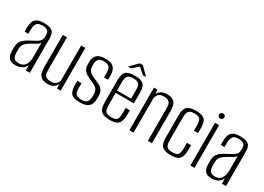

<svg xmlns="http://www.w3.org/2000/svg" viewBox="-12 -1277 2657 1929"><g transform="rotate(30 1316.5 -313.0)"><path d="M147 7Q125 7 101.5 1Q78 -5 61 -29Q44 -53 44 -105V-148Q44 -199 75 -230Q106 -261 158 -286Q192 -303 215 -317Q238 -331 249.5 -348Q261 -365 261 -391V-411Q261 -438 250 -451.5Q239 -465 220.5 -470Q202 -475 182 -475Q132 -475 116 -449Q100 -423 100 -374V-332H57V-378Q57 -415 66.5 -443.5Q76 -472 103 -488.5Q130 -505 182 -505Q238 -505 265 -491.5Q292 -478 300.5 -454.5Q309 -431 309 -400V0H262L261 -64Q248 -28 216 -10.5Q184 7 147 7ZM163 -27Q214 -27 237 -61.5Q260 -96 260 -154V-320Q249 -302 223.5 -287.5Q198 -273 171 -259Q133 -237 112 -214Q91 -191 91 -149V-113Q91 -73 102.5 -54.5Q114 -36 131 -31.5Q148 -27 163 -27Z M523 8Q469 8 444.5 -11Q420 -30 413 -60Q406 -90 406 -123V-495H454V-132Q454 -107 456.5 -83.5Q459 -60 476.5 -44.5Q494 -29 536 -29Q566 -29 583 -39.5Q600 -50 608.5 -64.5Q617 -79 619 -90V-495H667V0H626L622 -52Q614 -29 590 -10.5Q566 8 523 8Z M894 6Q843 6 814 -6.5Q785 -19 774 -48Q763 -77 763 -125V-169H811V-113Q811 -62 829 -43Q847 -24 894 -24Q935 -24 954.5 -44Q974 -64 974 -111V-136Q974 -159 967 -176.5Q960 -194 941 -209Q922 -224 885 -238Q851 -252 825.5 -267.5Q800 -283 785.5 -306Q771 -329 771 -365V-396Q771 -445 800 -474Q829 -503 898 -503Q943 -503 970.5 -490.5Q998 -478 1011.5 -450Q1025 -422 1025 -376V-332H978V-379Q978 -433 958.5 -453Q939 -473 899 -473Q852 -473 835.5 -451Q819 -429 819 -397V-372Q819 -343 831 -324Q843 -305 866.5 -292Q890 -279 925 -265Q954 -253 976.5 -239Q999 -225 1012 -202Q1025 -179 1025 -138V-117Q1025 -78 1013 -50.5Q1001 -23 972.5 -8.5Q944 6 894 6Z M1244 9Q1194 9 1164.5 -2.5Q1135 -14 1122 -44Q1109 -74 1109 -130V-383Q1109 -452 1138.5 -477.5Q1168 -503 1239 -503Q1309 -503 1338.5 -477.5Q1368 -452 1368 -383V-257H1157V-116Q1157 -64 1173.5 -43Q1190 -22 1242 -22Q1289 -22 1304.5 -42Q1320 -62 1320 -116V-176H1368V-131Q1368 -76 1355 -45.5Q1342 -15 1315 -3Q1288 9 1244 9ZM1157 -284H1320V-384Q1320 -430 1304.5 -451Q1289 -472 1239 -472Q1190 -472 1173.5 -451Q1157 -430 1157 -384ZM1131 -547 1219 -635H1254L1342 -547H1306L1236 -607L1168 -547Z M1464 0V-495H1503L1510 -444Q1518 -473 1547.5 -488.5Q1577 -504 1608 -504Q1662 -504 1687 -485Q1712 -466 1719 -436Q1726 -406 1726 -372V0H1678V-364Q1678 -383 1677 -401.5Q1676 -420 1668.5 -435Q1661 -450 1644 -459Q1627 -468 1595 -468Q1566 -468 1548.5 -457.5Q1531 -447 1523.5 -432.5Q1516 -418 1512 -405V0Z M1951 9Q1902 9 1872.5 -2.5Q1843 -14 1830 -43.5Q1817 -73 1817 -129V-380Q1817 -452 1846.5 -478.5Q1876 -505 1947 -505Q2017 -505 2046.5 -479Q2076 -453 2076 -383V-321H2028V-384Q2028 -431 2012.5 -452.5Q1997 -474 1947 -474Q1898 -474 1881.5 -452.5Q1865 -431 1865 -384V-119Q1865 -66 1881.5 -45Q1898 -24 1950 -24Q1997 -24 2012.5 -44.5Q2028 -65 2028 -119V-180H2076V-129Q2076 -75 2063 -45Q2050 -15 2022.5 -3Q1995 9 1951 9Z M2172 0V-495H2219V0ZM2196 -558Q2183 -558 2174 -567Q2165 -576 2165 -588Q2165 -601 2174 -609Q2183 -617 2196 -617Q2208 -617 2217.5 -609Q2227 -601 2227 -588Q2227 -576 2217.5 -567Q2208 -558 2196 -558Z M2423 7Q2401 7 2377.5 1Q2354 -5 2337 -29Q2320 -53 2320 -105V-148Q2320 -199 2351 -230Q2382 -261 2434 -286Q2468 -303 2491 -317Q2514 -331 2525.5 -348Q2537 -365 2537 -391V-411Q2537 -438 2526 -451.5Q2515 -465 2496.5 -470Q2478 -475 2458 -475Q2408 -475 2392 -449Q2376 -423 2376 -374V-332H2333V-378Q2333 -415 2342.5 -443.5Q2352 -472 2379 -488.5Q2406 -505 2458 -505Q2514 -505 2541 -491.5Q2568 -478 2576.5 -454.5Q2585 -431 2585 -400V0H2538L2537 -64Q2524 -28 2492 -10.5Q2460 7 2423 7ZM2439 -27Q2490 -27 2513 -61.5Q2536 -96 2536 -154V-320Q2525 -302 2499.5 -287.5Q2474 -273 2447 -259Q2409 -237 2388 -214Q2367 -191 2367 -149V-113Q2367 -73 2378.5 -54.5Q2390 -36 2407 -31.5Q2424 -27 2439 -27Z"/></g></svg>

Font: Alumni Sans Thin Light
Style: Regular
Weight: 300
Version: Version 1.018